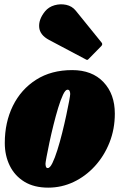

<svg xmlns="http://www.w3.org/2000/svg" viewBox="-20 -852 550 882"><path d="M2 -195Q2 -290 39.2 -365.8Q76.5 -441.5 146 -485.8Q215.5 -530 311.5 -530Q403 -530 455.2 -475Q507.5 -420 507.5 -330Q507.5 -259 483 -197.2Q458.5 -135.5 415.8 -88.8Q373 -42 318 -16Q263 10 201.5 10Q136.5 10 92 -17.2Q47.5 -44.5 24.8 -91Q2 -137.5 2 -195ZM189 -100Q189 -92.5 191 -86.2Q193 -80 199.5 -80Q209.5 -80 220.8 -103Q232 -126 243.5 -162.5Q255 -199 265.5 -241Q276 -283 284.2 -321.5Q292.5 -360 297.5 -387Q302.5 -414 302.5 -420Q302.5 -427 300 -433.5Q297.5 -440 290 -440Q280.5 -440 269.5 -416.8Q258.5 -393.5 247.2 -356.5Q236 -319.5 225.5 -277.2Q215 -235 206.8 -196.2Q198.5 -157.5 193.8 -131.2Q189 -105 189 -100ZM187 -800Q203.5 -820 230.2 -827.8Q257 -835.5 284 -829.8Q311 -824 328 -803L445 -658.5Q454 -649.5 445.5 -640.5L388.5 -582.5Q384.5 -578 381.8 -577Q379 -576 373.5 -579.5L205.5 -668.5Q163 -691 160 -727Q157 -763 187 -800Z"/></svg>

Font: Besley* Condensed Fatface
Style: Italic
Weight: 900
Width: 3
Italic angle: -13°
Designer: Owen Earl
Foundry: indestructible type*
Version: Version 3.000; ttfautohint (v1.8.3)